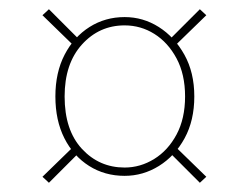

<svg xmlns="http://www.w3.org/2000/svg" viewBox="-20 -586 541 416"><path d="M250 -549Q290 -549 324 -527.5Q358 -506 379.5 -467.5Q401 -429 401 -377Q401 -325 380 -286.5Q359 -248 324.5 -226.5Q290 -205 250 -205Q207 -205 173 -226.5Q139 -248 119.5 -286.5Q100 -325 100 -377Q100 -429 120 -467.5Q140 -506 174 -527.5Q208 -549 250 -549ZM250 -531Q195 -531 157.5 -489.5Q120 -448 120 -377Q120 -304 157.5 -263.5Q195 -223 250 -223Q284 -223 314 -241.5Q344 -260 362.5 -294.5Q381 -329 381 -377Q381 -425 362.5 -459.5Q344 -494 314.5 -512.5Q285 -531 250 -531ZM150 -502 145 -482 72 -553 86 -566ZM354 -482 349 -502 413 -566 427 -553ZM349 -254 354 -274 427 -203 413 -190ZM145 -274 150 -254 86 -190 72 -203Z"/></svg>

Font: Poppins Devanagari Thin
Style: Regular
Weight: 100
Designer: Ninad Kale (Devanagari), Jonny Pinhorn (Latin)
Foundry: Indian Type Foundry
Version: 4.005